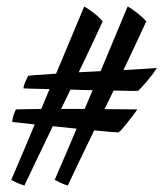

<svg xmlns="http://www.w3.org/2000/svg" viewBox="-20 -634 520 600"><path d="M437 -566.9Q422.9 -535.6 404.5 -496.8Q386.2 -458 365.7 -415Q386.2 -416 404.5 -417.2Q422.9 -418.5 436.8 -419.2Q450.7 -419.9 459.5 -420.7Q468.3 -421.4 470.2 -421.9Q465.8 -414.1 457.8 -403.3Q449.7 -392.6 440.9 -382.1Q432.1 -371.6 424.1 -362.8Q416 -354 411.1 -350.1Q407.7 -349.6 386.7 -349.9Q365.7 -350.1 335 -351.1L306.6 -293Q327.1 -293 345 -292.7Q362.8 -292.5 376.5 -292.5Q390.1 -292.5 398.7 -292.2Q407.2 -292 409.2 -292Q404.3 -284.7 396 -273.7Q387.7 -262.7 378.9 -251.7Q370.1 -240.7 362.3 -231.7Q354.5 -222.7 350.1 -220.2Q345.7 -220.2 325 -221.9Q304.2 -223.6 274.4 -226.6Q248 -172.9 226.6 -127.7Q205.1 -82.5 191.9 -54.2Q177.7 -58.6 168.5 -63Q159.2 -67.4 150.9 -71.8Q152.3 -75.2 158.2 -88.9Q164.1 -102.5 173.3 -123.8Q182.6 -145 194.3 -172.6Q206.1 -200.2 219.2 -231.9L145 -239.7Q117.2 -181.6 93.8 -133.1Q70.3 -84.5 56.2 -54.2Q42 -58.6 32.7 -63Q23.4 -67.4 15.1 -71.8Q16.6 -75.2 22.9 -90.1Q29.3 -105 39.3 -128.2Q49.3 -151.4 61.8 -181.4Q74.2 -211.4 88.4 -245.1L18.1 -252.9Q19.5 -265.6 22.7 -275.1Q25.9 -284.7 29.8 -292Q33.2 -292.5 55.2 -292.7Q77.1 -293 108.9 -293.5L134.8 -355.5Q100.6 -356.4 78.1 -356.9Q55.7 -357.4 53.2 -357.9Q54.2 -367.2 58.1 -376Q62 -384.8 67.9 -397Q69.8 -397.9 94 -399.7Q118.2 -401.4 155.3 -403.8L243.2 -613.8Q248.5 -610.8 256.1 -605.7Q263.7 -600.6 271.7 -594.5Q279.8 -588.4 287.4 -581.3Q294.9 -574.2 300.8 -566.9Q285.6 -534.2 266.6 -493.4Q247.6 -452.6 226.1 -408.2Q243.2 -409.2 260 -409.9Q276.9 -410.6 294.4 -411.6L378.9 -613.8Q384.8 -610.8 392.1 -605.7Q399.4 -600.6 407.5 -594.5Q415.5 -588.4 423.3 -581.3Q431.2 -574.2 437 -566.9ZM200.2 -354 170.9 -293.5H244.6L269.5 -352.1Z"/></svg>

Font: Yesteryear
Style: Regular
Weight: 400
Designer: Astigmatic (AOETI)
Foundry: Astigmatic (AOETI)
Version: Version 1.000